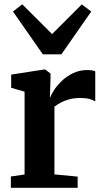

<svg xmlns="http://www.w3.org/2000/svg" viewBox="-20 -890 492 910"><path d="M31.5 0V-53.5L96.5 -63V-455.5L33 -474V-536.5L188.5 -560.5H194L219.5 -541.5V-518.5L216.5 -430.5L219.5 -431Q223.5 -444 237.5 -465Q251.5 -486 274 -507.5Q296.5 -529 327 -543.5Q357.5 -558 394 -558Q407.5 -558 416.8 -556.2Q426 -554.5 431.5 -552V-409Q422 -416 405 -420.8Q388 -425.5 360.5 -425.5Q330 -425.5 306.5 -418.8Q283 -412 266.2 -402.8Q249.5 -393.5 238 -384.5V-63.5L348 -53V0ZM183 -632.5 41.5 -835.5 85.5 -869.5 227 -728.5 367.5 -869 412.5 -835.5 271 -632.5Z"/></svg>

Font: Merriweather 36pt
Style: Bold
Weight: 700
Designer: Eben Sorkin
Foundry: Eben Sorkin
Version: Version 2.100